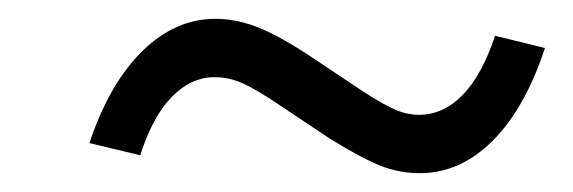

<svg xmlns="http://www.w3.org/2000/svg" viewBox="-20 -477 609 204"><path d="M304 -421 367 -379Q389 -365 401 -360Q413 -355 425 -355Q451 -355 471.5 -376Q492 -397 506 -439L559 -426Q538 -362 503.5 -327.5Q469 -293 426 -293Q404 -293 384 -301Q364 -309 330 -330L267 -372Q245 -386 233 -390.5Q221 -395 208 -395Q183 -395 162.5 -374Q142 -353 129 -312L75 -325Q96 -388 131 -422.5Q166 -457 209 -457Q229 -457 250 -449.5Q271 -442 304 -421Z"/></svg>

Font: Red Hat Text
Style: Italic
Weight: 400
Italic angle: -12°
Designer: Pentagram / MCKL
Foundry: Pentagram / MCKL
Version: Version 1.005; Red Hat Text Italic